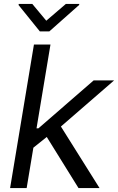

<svg xmlns="http://www.w3.org/2000/svg" viewBox="-20 -953 598 973"><path d="M31.2 0 152 -727.3H235.8L165.1 -302.6H174.7L454.5 -545.5H558.2L288.7 -311.8L484.4 0H377.8L217 -258.9L149.1 -204.5L115.1 0ZM143.5 -933.2 214.5 -848 313.9 -933.2H382.1L380.7 -927.6L230.1 -794H181.8L73.9 -927.6L75.3 -933.2Z"/></svg>

Font: Inter UI
Style: Italic
Weight: 400
Italic angle: -9.39999°
Designer: Rasmus Andersson
Foundry: rsms
Version: 3.2;8d6f07862